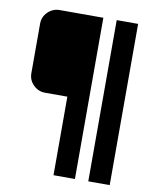

<svg xmlns="http://www.w3.org/2000/svg" viewBox="-80 -761 653 821"><g transform="rotate(10 246.5 -350.0)"><path d="M209 0V-341H112Q83 -341 61.5 -362Q40 -383 40 -413V-628Q40 -658 61.5 -679Q83 -700 112 -700H302V0ZM360 0V-700H453V0Z"/></g></svg>

Font: Odibee Sans
Style: Regular
Weight: 400
Designer: James Barnard - Barnard Co. Limited
Version: Version 2.001; ttfautohint (v1.8.3)